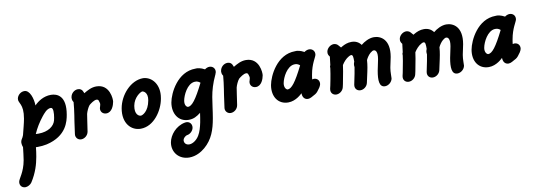

<svg xmlns="http://www.w3.org/2000/svg" viewBox="-68 -642 3289 1170"><g transform="rotate(-10 1576.5 -57.0)"><path d="M76.9 -181.1C71.7 -151.9 63.2 -122.6 53.7 -83.6C46.5 -62.6 38.9 -61.2 35.9 -44.5C34.8 -38 36.6 -19.7 41.1 -11.8C37.5 17.2 35.1 43.5 30.9 67.8C17.9 141.2 -15.1 172.5 -18.6 192.7C-22.5 214.5 -8.2 231.8 13.6 231.8C27.2 231.8 46.2 221.8 53.9 209.1C88.3 155.5 102.6 105 110.5 60.3C114.1 40.1 116.7 20.7 118.5 2.7C122.3 2.9 126 3 129.8 3C148.5 3 167 1.1 185.8 -2.7C313.3 -31.8 331 -121.6 337.7 -159.4C357.8 -273.6 302.4 -295.7 262.8 -295.7C217.9 -295.7 180.9 -270.7 160 -248.2C159 -291.1 141.7 -346.4 108.2 -346.4H107.3C85.5 -346.4 65.2 -329.1 61.4 -307.3C56.3 -278.9 93 -272.6 76.9 -181.1ZM258.7 -154.4C257.7 -148.6 256.5 -143.2 255.2 -138.2C246.3 -105.1 209.8 -75.9 148.1 -75.9C142.5 -75.9 137 -76.1 131.5 -76.4C146.9 -111.8 167.2 -144.5 191.7 -175.5C204.1 -190.2 223.6 -217.3 249.1 -217.3C265.7 -217.3 263.6 -181.9 258.7 -154.4Z M376 -105.5 366.2 -34.5 366.1 -33.6C363.5 -13.6 378.6 3.6 398.6 3.6C420.4 3.6 440.7 -13.6 444.6 -35.5L445.2 -39.1C448.6 -58.2 451.5 -80 454.5 -101.8C456.9 -115.5 458.2 -128.2 460.8 -142.7C464.1 -156.4 474.9 -181.8 485.2 -193.6C495.4 -202.3 517 -218.5 532 -218.5C536.5 -218.5 540.4 -217.1 543.3 -213.6C543.6 -212.6 550.7 -193.9 549.9 -189.1C549.5 -187.3 549.3 -180.9 545.7 -170.9C545.4 -169.1 544 -166.4 543.7 -164.5C539.9 -142.7 555 -125.5 576.8 -125.5C612.7 -125.5 626 -167.5 629.9 -189.1C632.4 -203.4 628.7 -298.2 544.6 -298.2C514.1 -298.2 489.1 -283.8 465.9 -270C463.7 -272.7 460.5 -300.9 431.4 -300.9C408.7 -300.9 389.1 -282.7 385.4 -261.8L384.3 -255.5C384 -238.2 390.1 -231.8 392.2 -228.2C390.8 -204.5 386.2 -173.6 382.5 -147.3C375.1 -105.4 381.6 -137.3 376 -105.5Z M767.1 2.9C850.4 2.9 907.5 -86.4 919.6 -155.3C919.9 -157.2 920.2 -159 920.5 -160.9C934.6 -240.7 890.2 -295.5 834.7 -298.2C756.2 -298.2 688.1 -219.7 674.1 -140.1C657.8 -48.1 709.4 2.9 767.1 2.9ZM815.3 -219.2C822.1 -219.2 850.7 -208.2 842.2 -160C830 -91.2 790.9 -75.5 781.8 -75.5C768.8 -75.5 743.3 -89.6 752.4 -141.4C761.5 -193 805.4 -219.2 815.3 -219.2Z M978.6 -122.3C967.1 -56.8 1000 0.3 1064.5 0.3C1094.9 0.3 1114.9 -10.7 1139.7 -30C1137.3 -10.9 1133.7 9.1 1130.5 27.3C1124.5 56.4 1116.8 84.5 1104 105.5C1089.3 130.3 1063.9 148.2 1042.1 148.2C1020.2 148.2 1009.4 131.8 1012.3 115.5C1013.8 106.6 1026.1 92.2 1039.5 90C1058.1 87.3 1075.7 70 1078.9 51.8C1082.8 30 1068.7 11.8 1046.9 11.8C1045.1 11.8 1040.4 12.7 1038.5 12.7C981.5 23.3 941.5 72.5 933.7 116.6C923.2 176.4 964.7 226.9 1028.7 226.9C1069.9 226.9 1104.4 206.4 1126.9 187.3C1179.6 142.4 1198.6 85 1210.6 16.8C1218.7 -28.6 1222.7 -71.5 1229.8 -111.8C1236.7 -151.1 1248 -192.5 1271.8 -242.7C1271.9 -243.6 1273 -244.5 1273.2 -245.5L1273.5 -247.3C1274.9 -250 1276.6 -254.5 1277.1 -257.3C1280.9 -279.1 1265.8 -296.4 1244 -296.4C1234.9 -296.4 1223.2 -291.8 1215.7 -285.5C1190.1 -299.5 1172.5 -299.9 1167.4 -300.4C1164.4 -300.4 1161.3 -300 1158.2 -300C1047 -300 988.6 -178.8 978.6 -122.3ZM1057.4 -120C1063 -151.5 1092.9 -218 1139 -221.8H1149C1157.9 -220.9 1167.1 -216.4 1174.2 -210C1125.4 -112.1 1098.3 -78.2 1073.7 -78.2C1061.4 -81.4 1053.3 -96.6 1057.4 -120Z M1301.5 -105.5 1291.7 -34.5 1291.5 -33.6C1288.9 -13.6 1304.1 3.6 1324.1 3.6C1345.9 3.6 1366.2 -13.6 1370 -35.5L1370.7 -39.1C1374 -58.2 1377 -80 1379.9 -101.8C1382.3 -115.5 1383.7 -128.2 1386.2 -142.7C1389.5 -156.4 1400.4 -181.8 1410.7 -193.6C1420.9 -202.3 1442.4 -218.5 1457.5 -218.5C1462 -218.5 1465.9 -217.1 1468.7 -213.6C1469.1 -212.6 1476.2 -193.9 1475.3 -189.1C1475 -187.3 1474.8 -180.9 1471.2 -170.9C1470.9 -169.1 1469.5 -166.4 1469.2 -164.5C1465.3 -142.7 1480.5 -125.5 1502.3 -125.5C1538.1 -125.5 1551.5 -167.5 1555.3 -189.1C1557.8 -203.4 1554.1 -298.2 1470 -298.2C1439.5 -298.2 1414.5 -283.8 1391.4 -270C1389.2 -272.7 1385.9 -300.9 1356.9 -300.9C1334.1 -300.9 1314.6 -282.7 1310.9 -261.8L1309.7 -255.5C1309.4 -238.2 1315.6 -231.8 1317.7 -228.2C1316.2 -204.5 1311.7 -173.6 1307.9 -147.3C1300.6 -105.4 1307.1 -137.3 1301.5 -105.5Z M1595 -121.4C1582.6 -50.9 1618.7 1.2 1680.7 1.2C1729.3 1.2 1764.7 -36.4 1768.9 -40C1769.8 -2.2 1795.1 0.9 1802.6 0.9C1809 0.9 1818.6 -1.8 1824.7 -5.5L1850.9 -20C1855.9 -22.7 1862.5 -29.1 1866 -33.6L1881.5 -54.5C1885.2 -60 1889.5 -69.1 1890.5 -74.5C1894.3 -96.4 1880.1 -113.6 1858.3 -113.6C1855.6 -113.6 1850.9 -112.7 1848 -111.8C1848.8 -121.8 1850.4 -130.9 1852.2 -140.9C1863.9 -207.5 1890.7 -240.7 1893.5 -256.4C1897.3 -278.2 1882.2 -295.5 1860.3 -295.5C1851.3 -295.5 1838.6 -290.9 1831.1 -284.5C1806 -298.3 1788.8 -299 1783.8 -299.5C1780.8 -299.5 1777.7 -299.1 1774.6 -299.1C1663.4 -299.1 1605 -177.9 1595 -121.4ZM1672.9 -119.1C1679.1 -154.5 1711 -217.3 1755.4 -220.9H1765.4C1774.3 -220 1783.5 -215.5 1790.6 -209.1C1741.8 -111.1 1714.7 -77.3 1690.1 -77.3C1677.5 -80.6 1669.1 -97.4 1672.9 -119.1Z M2119.2 -173.6C2117.5 -169.1 2115.9 -165.5 2115.1 -160.9L2114.7 -158.2C2113.8 -153.6 2114.2 -145.5 2115.2 -140.9L2108.2 -100.9C2103.4 -79.1 2099.6 -57.3 2094.8 -35.5L2094.7 -34.5C2090.8 -12.7 2105 4.5 2126.9 4.5C2147.8 4.5 2167.9 -11.8 2172.5 -32.7L2187 -99.1C2188.8 -107.4 2190.5 -115.8 2192 -124.4C2194.6 -139.2 2196.6 -154.4 2197.6 -170C2203.7 -183.6 2214.8 -200 2226.5 -210C2238.5 -218.4 2240.4 -220.9 2248.4 -220.9C2257.6 -220.9 2273.2 -211.8 2264.7 -163.6C2259.8 -135.9 2254 -115.2 2250.4 -94.4C2240.3 -37.5 2241.7 6.4 2278.4 6.4C2300.2 6.4 2321.6 -11.8 2325.4 -33.6C2326.6 -40.1 2324.7 -72.4 2329.3 -98.2C2329.8 -101.2 2330.4 -104.2 2331.1 -107.3C2334 -123.6 2339 -141.8 2342.9 -163.6C2361.6 -269.8 2304.2 -300 2262.4 -300C2232.6 -300 2201.2 -282.7 2181.9 -266.4C2167.9 -285.5 2148.4 -295.4 2122.7 -295.4C2099.1 -295.4 2079.6 -287.1 2064 -278.2L2054.8 -272.7L2051.9 -276.4L2039.7 -290C2034.5 -296.4 2023.5 -300.9 2014.4 -300.9H2013.5C1992.4 -300 1972.1 -282.7 1968.4 -261.8C1965.7 -246.8 1972.1 -237.4 1978.2 -230L1972 -179.1C1970.6 -176.4 1969 -172.7 1968.6 -170C1968.1 -167.3 1968.2 -162.7 1968.6 -160C1966.7 -149.1 1965.5 -137.3 1963.6 -126.4C1959.4 -102.7 1955.3 -79.1 1950.2 -55.5C1949.1 -49.1 1947.3 -44.5 1946.2 -38.2L1945.6 -34.5C1941.7 -12.7 1956 4.5 1977.8 4.5C1998.7 4.5 2018.8 -11.8 2023.4 -32.7C2024.6 -39.1 2026.6 -45.5 2027.7 -51.8C2033.1 -77.3 2037.6 -102.7 2041.9 -127.3C2044.2 -140 2045.5 -152.7 2047.8 -165.5C2058.1 -182.7 2075.1 -201.8 2092.1 -210.9C2098.6 -214.8 2103.6 -216.6 2107.4 -216.6C2118.9 -216.6 2119.4 -199.7 2119.2 -173.6Z M2567.4 -173.6C2565.7 -169.1 2564.1 -165.5 2563.3 -160.9L2562.8 -158.2C2562 -153.6 2562.4 -145.5 2563.4 -140.9L2556.4 -100.9C2551.6 -79.1 2547.8 -57.3 2543 -35.5L2542.9 -34.5C2539 -12.7 2553.2 4.5 2575 4.5C2596 4.5 2616.1 -11.8 2620.7 -32.7L2635.1 -99.1C2636.9 -107.4 2638.6 -115.8 2640.1 -124.4C2642.8 -139.2 2644.8 -154.4 2645.8 -170C2651.9 -183.6 2662.9 -200 2674.7 -210C2686.7 -218.4 2688.6 -220.9 2696.6 -220.9C2705.7 -220.9 2721.4 -211.8 2712.9 -163.6C2708 -135.9 2702.2 -115.2 2698.5 -94.4C2688.5 -37.5 2689.9 6.4 2726.5 6.4C2748.4 6.4 2769.8 -11.8 2773.6 -33.6C2774.7 -40.1 2772.9 -72.4 2777.5 -98.2C2778 -101.2 2778.6 -104.2 2779.3 -107.3C2782.2 -123.6 2787.2 -141.8 2791.1 -163.6C2809.8 -269.8 2752.4 -300 2710.6 -300C2680.7 -300 2649.3 -282.7 2630.1 -266.4C2616 -285.5 2596.6 -295.4 2570.9 -295.4C2547.3 -295.4 2527.8 -287.1 2512.2 -278.2L2503 -272.7L2500 -276.4L2487.9 -290C2482.7 -296.4 2471.6 -300.9 2462.5 -300.9H2461.6C2440.6 -300 2420.2 -282.7 2416.6 -261.8C2413.9 -246.8 2420.3 -237.4 2426.4 -230L2420.2 -179.1C2418.8 -176.4 2417.2 -172.7 2416.7 -170C2416.3 -167.3 2416.4 -162.7 2416.8 -160C2414.9 -149.1 2413.7 -137.3 2411.8 -126.4C2407.6 -102.7 2403.4 -79.1 2398.4 -55.5C2397.2 -49.1 2395.5 -44.5 2394.4 -38.2L2393.8 -34.5C2389.9 -12.7 2404.1 4.5 2426 4.5C2446.9 4.5 2467 -11.8 2471.6 -32.7C2472.7 -39.1 2474.8 -45.5 2475.9 -51.8C2481.3 -77.3 2485.8 -102.7 2490.1 -127.3C2492.4 -140 2493.7 -152.7 2495.9 -165.5C2506.3 -182.7 2523.3 -201.8 2540.3 -210.9C2546.8 -214.8 2551.8 -216.6 2555.5 -216.6C2567.1 -216.6 2567.6 -199.7 2567.4 -173.6Z M2835.9 -121.4C2823.5 -50.9 2859.6 1.2 2921.6 1.2C2970.2 1.2 3005.6 -36.4 3009.8 -40C3010.7 -2.2 3036 0.9 3043.5 0.9C3049.9 0.9 3059.5 -1.8 3065.6 -5.5L3091.8 -20C3096.8 -22.7 3103.4 -29.1 3106.9 -33.6L3122.4 -54.5C3126.1 -60 3130.4 -69.1 3131.4 -74.5C3135.2 -96.4 3121 -113.6 3099.2 -113.6C3096.5 -113.6 3091.8 -112.7 3088.9 -111.8C3089.7 -121.8 3091.3 -130.9 3093.1 -140.9C3104.8 -207.5 3131.6 -240.7 3134.4 -256.4C3138.2 -278.2 3123.1 -295.5 3101.3 -295.5C3092.2 -295.5 3079.5 -290.9 3072.1 -284.5C3046.9 -298.3 3029.7 -299 3024.7 -299.5C3021.7 -299.5 3018.6 -299.1 3015.5 -299.1C2904.3 -299.1 2845.9 -177.9 2835.9 -121.4ZM2913.8 -119.1C2920 -154.5 2951.9 -217.3 2996.3 -220.9H3006.3C3015.2 -220 3024.4 -215.5 3031.5 -209.1C2982.7 -111.1 2955.6 -77.3 2931 -77.3C2918.4 -80.6 2910 -97.4 2913.8 -119.1Z"/></g></svg>

Font: TudorRose
Style: Oblique
Weight: 500
Italic angle: 10°
Version: Version 001.000